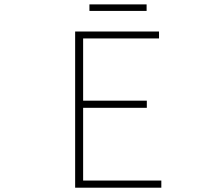

<svg xmlns="http://www.w3.org/2000/svg" viewBox="-20 -872 1040 892"><path d="M329.1 0V-725.6H718.8V-693.4H366.2V-404.3H662.1V-371.1H366.2V-33.2H729.5V0ZM395.5 -821.3V-851.6H661.1V-821.3Z"/></svg>

Font: Gen Shin Gothic Monospace ExtraLight
Style: Regular
Weight: 200
Designer: [Source Han Sans]
Ryoko NISHIZUKA  (kana & ideographs); Paul D. Hunt (Latin, Greek & Cyrillic); Wenlong ZHANG  (bopomofo
Version: Version 1.002.20150607